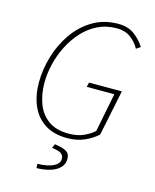

<svg xmlns="http://www.w3.org/2000/svg" viewBox="-129 -759 858 1062"><g transform="rotate(15 300.0 -228.0)"><path d="M304 12Q226 12 175 -21.5Q124 -55 99 -113Q74 -171 74 -246Q74 -319 96 -394Q118 -469 161.5 -532Q205 -595 269 -633.5Q333 -672 416 -672Q472 -672 509 -644Q546 -616 568 -580L544 -564Q525 -599 493 -622.5Q461 -646 414 -646Q354 -646 305 -622Q256 -598 218.5 -556.5Q181 -515 155.5 -464Q130 -413 117 -358Q104 -303 104 -252Q104 -187 124 -133Q144 -79 188.5 -46.5Q233 -14 306 -14Q354 -14 390 -30Q426 -46 450 -68L494 -290H336L342 -316H530L476 -54Q442 -24 399.5 -6Q357 12 304 12ZM184 216 182 192Q244 190 275 173.5Q306 157 306 132Q306 109 289 99Q272 89 238 86L248 62Q284 67 303 75Q322 83 329 94.5Q336 106 336 124Q336 152 317 172.5Q298 193 263.5 204Q229 215 184 216Z"/></g></svg>

Font: Source Code Pro ExtraLight ExtraLight
Style: Italic
Weight: 250
Italic angle: -11°
Monospace: yes
Version: Version 1.016;hotconv 1.0.116;makeotfexe 2.5.65601